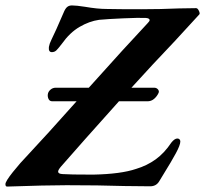

<svg xmlns="http://www.w3.org/2000/svg" viewBox="-50 -682 755 707"><path d="M594 -531Q511 -444 434 -359H518Q525 -359 530 -354.5Q535 -350 535 -344L534 -340Q528 -327 517.5 -318Q507 -309 493 -309H388Q248 -153 174 -68Q164 -56 164 -50Q164 -42 180 -41Q204 -39 293 -39Q395 -41 451 -60Q491 -72 523 -95Q555 -118 581 -157Q593 -172 603 -172Q608 -172 611 -169Q614 -166 614 -161Q614 -148 597.5 -117.5Q581 -87 553 -42L536 -14Q525 4 503 4L408 3Q314 0 195 0Q121 0 -24 5Q-30 5 -30 -4Q-30 -14 -3 -48Q24 -82 55 -114Q118 -181 232 -309H143Q133 -309 129 -317Q125 -325 126 -334Q127 -344 135.5 -351.5Q144 -359 155 -359H277Q414 -512 494 -597Q501 -604 501 -608Q501 -615 486 -616Q461 -617 404 -614.5Q347 -612 315 -609Q279 -604 243 -583Q207 -562 178 -521Q165 -504 158 -497Q151 -490 141 -490Q128 -490 130 -509Q132 -521 139 -535Q154 -565 184 -635Q190 -650 197 -656Q204 -662 215 -662Q231 -662 263 -657Q309 -649 342 -649Q385 -648 470 -648Q542 -648 609 -651L672 -652Q678 -652 682.5 -642Q687 -632 684 -629Z"/></svg>

Font: EB Garamond SemiBold
Style: Italic
Weight: 600
Italic angle: -17.2°
Designer: Georg Duffner and Octavio Pardo
Foundry: Georg Duffner
Version: Version 1.000